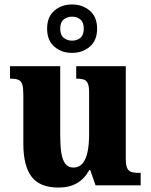

<svg xmlns="http://www.w3.org/2000/svg" viewBox="-20 -834 678 864"><path d="M243 10Q159 10 122 -39Q85 -88 85 -188V-409Q85 -438 80.5 -453Q76 -468 64.5 -474Q53 -480 29 -480H25V-536H251V-222Q251 -178 256 -146Q261 -114 274 -97Q287 -80 310 -80Q336 -80 351.5 -98.5Q367 -117 374 -150.5Q381 -184 381 -230V-418Q381 -447 374.5 -460Q368 -473 355.5 -476.5Q343 -480 326 -480H323V-536H546V-118Q546 -89 553 -76Q560 -63 573 -59.5Q586 -56 603 -56H613V0H410L386 -69H382Q360 -29 326 -9.5Q292 10 243 10ZM304 -596Q257 -596 224.5 -624Q192 -652 192 -705Q192 -758 224.5 -786Q257 -814 304 -814Q351 -814 384 -786Q417 -758 417 -705Q417 -652 384 -624Q351 -596 304 -596ZM304 -651Q326 -651 341.5 -663.5Q357 -676 357 -705Q357 -734 341.5 -746.5Q326 -759 304 -759Q283 -759 267 -746.5Q251 -734 251 -705Q251 -676 267 -663.5Q283 -651 304 -651Z"/></svg>

Font: Noto Serif Khmer SemiCondensed ExtraBold
Style: Regular
Weight: 800
Width: 4
Designer: Danh Hong and the Monotype Design Team
Foundry: Monotype Imaging Inc.
Version: Version 2.004